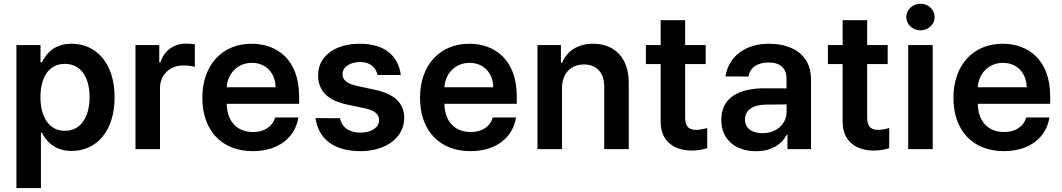

<svg xmlns="http://www.w3.org/2000/svg" viewBox="-20 -782 5571 1007"><path d="M66.1 204.5H194.6V-85.9H199.9C220.2 -46.2 262.4 9.6 356.2 9.6C484.7 9.6 581 -92.3 581 -272C581 -453.8 481.9 -552.6 355.8 -552.6C259.6 -552.6 219.5 -494.7 199.9 -455.3H192.5V-545.5H66.1ZM192.1 -272.7C192.1 -378.6 237.6 -447.1 320.3 -447.1C405.9 -447.1 449.9 -374.3 449.9 -272.7C449.9 -170.5 405.2 -95.9 320.3 -95.9C238.3 -95.9 192.1 -166.9 192.1 -272.7Z M690.7 0H819.2V-320.7C819.2 -389.9 871.4 -438.9 942.1 -438.9C963.8 -438.9 990.8 -435 1001.8 -431.5V-549.7C990.1 -551.8 969.8 -553.3 955.6 -553.3C893.1 -553.3 840.9 -517.8 821 -454.5H815.3V-545.5H690.7Z M1306.1 10.7C1442.1 10.7 1528.8 -62.5 1544.7 -165.8H1422.9C1409.1 -117.9 1366.1 -89.5 1307.9 -89.5C1224.8 -89.5 1171.2 -142.8 1169 -237.6H1548.7V-277C1548.7 -468.4 1433.6 -552.6 1299.4 -552.6C1143.1 -552.6 1041.2 -437.9 1041.2 -269.5C1041.2 -98.4 1141.7 10.7 1306.1 10.7ZM1169 -324.2C1172.6 -393.8 1224.4 -452.4 1301.1 -452.4C1375 -452.4 1424.7 -398.4 1425.4 -324.2Z M1960.6 -388.5 2082 -388.8C2068.9 -493.6 1992.5 -552.6 1867.5 -552.6C1737.6 -552.6 1648.1 -487.9 1648.4 -387.1C1648.1 -307.5 1697.1 -255 1801.8 -233.3L1894.9 -213.8C1945 -202.8 1968.4 -182.5 1968.4 -151.6C1968.4 -114.3 1927.9 -86.3 1871.1 -86.3C1812.9 -86.3 1774.5 -111.9 1762.8 -161.9L1634.6 -162.6C1651.6 -46.5 1738.3 10.7 1871.4 10.7C2003.6 10.7 2099.8 -60 2100.1 -163.4C2099.8 -241.1 2049.7 -288.7 1946.7 -311.1L1853.7 -331C1798.3 -343.4 1776.3 -362.6 1776.6 -394.2C1776.3 -431.1 1817.1 -456.7 1869 -456.7C1925.8 -456.7 1951.3 -425.4 1960.6 -388.5Z M2447.8 10.7C2583.8 10.7 2670.5 -62.5 2686.4 -165.8H2564.6C2550.8 -117.9 2507.8 -89.5 2449.6 -89.5C2366.5 -89.5 2312.9 -142.8 2310.7 -237.6H2690.3V-277C2690.3 -468.4 2575.3 -552.6 2441.1 -552.6C2284.8 -552.6 2182.9 -437.9 2182.9 -269.5C2182.9 -98.4 2283.4 10.7 2447.8 10.7ZM2310.7 -324.2C2314.3 -393.8 2366.1 -452.4 2442.8 -452.4C2516.7 -452.4 2566.4 -398.4 2567.1 -324.2Z M2927.6 -319.6C2927.6 -398.4 2975.1 -443.9 3043 -443.9C3109.4 -443.9 3149.1 -400.2 3149.1 -327.4V0H3277.7V-347.3C3278.1 -478 3203.5 -552.6 3090.9 -552.6C3009.2 -552.6 2953.1 -513.5 2928.3 -452.8H2921.9V-545.5H2799V0H2927.6Z M3681.1 -545.5H3573.5V-676.1H3445V-545.5H3367.5V-446H3445V-142.8C3444.2 -40.1 3518.8 10.3 3615.4 7.5C3652 6.4 3675.4 -0.7 3689.3 -5.3V-110.8C3668.3 -104.4 3647.7 -100.9 3631.7 -100.9C3599.4 -100.9 3573.5 -112.2 3573.5 -164.1V-446H3681.1Z M3945.7 11C4031.2 11 4082.4 -29.1 4105.8 -74.9H4110.1V0H4233.7V-365.1C4233.7 -509.2 4116.1 -552.6 4012.1 -552.6C3897.4 -552.6 3802.9 -493.6 3784.8 -381L3905.2 -380.7C3913.7 -426.5 3949.9 -454.2 4012.8 -454.2C4072.4 -454.2 4105.1 -423.7 4105.1 -370V-318.5L3990.8 -318.9C3863.6 -319.2 3763.1 -275.9 3763.1 -153.1C3763.1 -45.8 3841.6 11 3945.7 11ZM3887.1 -155.2C3887.1 -204.5 3929.3 -232.6 3996.1 -233.3L4105.5 -234.4V-195.7C4105.5 -134.9 4056.5 -83.5 3979 -83.5C3925.4 -83.5 3887.1 -108 3887.1 -155.2Z M4635.7 -545.5H4528.1V-676.1H4399.5V-545.5H4322.1V-446H4399.5V-142.8C4398.8 -40.1 4473.4 10.3 4570 7.5C4606.5 6.4 4630 -0.7 4643.8 -5.3V-110.8C4622.9 -104.4 4602.3 -100.9 4586.3 -100.9C4554 -100.9 4528.1 -112.2 4528.1 -164.1V-446H4635.7Z M4743.3 0H4871.8V-545.5H4743.3ZM4733.3 -692.5C4733.3 -654.1 4766.7 -622.9 4807.9 -622.9C4848.7 -622.9 4882.1 -654.1 4882.1 -692.5C4882.1 -731.2 4848.7 -762.4 4807.9 -762.4C4766.7 -762.4 4733.3 -731.2 4733.3 -692.5Z M5245.4 10.7C5381.4 10.7 5468 -62.5 5484 -165.8H5362.2C5348.4 -117.9 5305.4 -89.5 5247.2 -89.5C5164.1 -89.5 5110.4 -142.8 5108.3 -237.6H5487.9V-277C5487.9 -468.4 5372.9 -552.6 5238.6 -552.6C5082.4 -552.6 4980.5 -437.9 4980.5 -269.5C4980.5 -98.4 5081 10.7 5245.4 10.7ZM5108.3 -324.2C5111.9 -393.8 5163.7 -452.4 5240.4 -452.4C5314.3 -452.4 5364 -398.4 5364.7 -324.2Z"/></svg>

Font: Margiela Sans Semi Bold
Style: Regular
Weight: 600
Designer: Stefan Endress, Andreas Faust
Version: Version 1.100;FEAKit 1.0